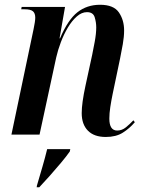

<svg xmlns="http://www.w3.org/2000/svg" viewBox="-20 -565 606 806"><path d="M424 10Q375 10 349 -16.5Q323 -43 323 -90Q323 -132 339 -206L367 -335Q371 -354 377.5 -389Q384 -424 384 -450Q384 -471 377.5 -492.5Q371 -514 345 -514Q323 -514 302.5 -496Q282 -478 265 -449.5Q248 -421 235.5 -388Q223 -355 216 -324L146 0H28L121 -443Q124 -457 126 -470Q128 -483 128 -491Q128 -509 118.5 -517.5Q109 -526 83 -526H69L71 -536H253L230 -404H232Q265 -482 305 -513.5Q345 -545 400 -545Q457 -545 479 -513Q501 -481 501 -437Q501 -411 495.5 -379.5Q490 -348 484 -319L453 -171Q447 -142 443 -115.5Q439 -89 439 -67Q439 -17 472 -17Q492 -17 508.5 -30.5Q525 -44 540 -60L546 -52Q524 -26 495.5 -8Q467 10 424 10ZM135 214Q147 173 158 135.5Q169 98 178 61H275L273 71Q259 91 236 118.5Q213 146 188.5 173.5Q164 201 145 221H134Z"/></svg>

Font: Noto Serif Display Condensed SemiBold
Style: Italic
Weight: 600
Width: 3
Italic angle: -12°
Designer: Monotype Design Team
Foundry: Monotype Imaging Inc.
Version: Version 2.009